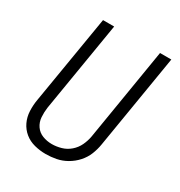

<svg xmlns="http://www.w3.org/2000/svg" viewBox="-174 -857 925 986"><g transform="rotate(30 288.0 -363.5)"><path d="M239 8Q270 8 301 2Q332 -4 361 -20.5Q390 -37 412.5 -62Q435 -87 447 -117Q459 -147 464 -178L556 -735H489L399 -188Q394 -160 381.5 -133.5Q369 -107 346.5 -87.5Q324 -68 296 -60Q268 -52 241 -52Q212 -52 186 -62Q160 -72 144.5 -94.5Q129 -117 127 -145.5Q125 -174 129 -203L217 -735H151L64 -212Q58 -178 59.5 -143.5Q61 -109 75 -79.5Q89 -50 114 -29.5Q139 -9 172 -0.5Q205 8 239 8Z"/></g></svg>

Font: Iosevka Sparkle Light
Style: Italic
Weight: 300
Italic angle: -9°
Designer: Belleve Invis
Foundry: Belleve Invis
Version: Version 4.5.0; ttfautohint (v1.8.3)